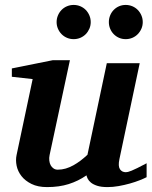

<svg xmlns="http://www.w3.org/2000/svg" viewBox="-20 -743 614 775"><path d="M571.8 -27.8Q561.5 -22.5 543.7 -15.4Q525.9 -8.3 504.2 -2.2Q482.4 3.9 459 8.1Q435.5 12.2 414.1 12.2Q388.2 12.2 372.1 6.8Q356 1.5 346.9 -6.1Q337.9 -13.7 334 -21.7Q330.1 -29.8 329.1 -35.2Q295.9 -12.2 257.3 0Q218.8 12.2 169.9 12.2Q132.8 12.2 107.2 -0.5Q81.5 -13.2 66.7 -32.2Q51.8 -51.3 47.1 -74Q42.5 -96.7 46.9 -117.2L111.8 -423.8L27.8 -433.1V-466.8L192.9 -500H262.2L180.2 -117.2Q177.7 -105.5 179 -94.7Q180.2 -84 184.6 -75.9Q189 -67.9 196.3 -63Q203.6 -58.1 212.9 -58.1Q229.5 -58.1 245.4 -62.7Q261.2 -67.4 276.1 -75.7Q291 -84 305.2 -94.7Q319.3 -105.5 333 -118.2L411.1 -487.8H543.9L461.9 -100.1Q456.1 -72.3 464.1 -60.1Q472.2 -47.9 487.8 -47.9Q491.7 -47.9 496.8 -49.1Q502 -50.3 511 -54Q520 -57.6 534.4 -64.7Q548.8 -71.8 571.8 -84ZM346.2 -653.8Q346.2 -639.6 340.8 -627.2Q335.4 -614.7 326.2 -605.2Q316.9 -595.7 304.2 -590.3Q291.5 -585 277.3 -585Q263.2 -585 250.5 -590.3Q237.8 -595.7 228.5 -605.2Q219.2 -614.7 213.9 -627.2Q208.5 -639.6 208.5 -653.8Q208.5 -668 213.9 -680.7Q219.2 -693.4 228.5 -702.9Q237.8 -712.4 250.5 -717.8Q263.2 -723.1 277.3 -723.1Q291.5 -723.1 304.2 -717.8Q316.9 -712.4 326.2 -702.9Q335.4 -693.4 340.8 -680.7Q346.2 -668 346.2 -653.8ZM556.2 -653.8Q556.2 -639.6 550.8 -627.2Q545.4 -614.7 536.1 -605.2Q526.9 -595.7 514.2 -590.3Q501.5 -585 487.3 -585Q473.1 -585 460.7 -590.3Q448.2 -595.7 439 -605.2Q429.7 -614.7 424.6 -627.2Q419.4 -639.6 419.4 -653.8Q419.4 -668 424.6 -680.7Q429.7 -693.4 439 -702.9Q448.2 -712.4 460.7 -717.8Q473.1 -723.1 487.3 -723.1Q501.5 -723.1 514.2 -717.8Q526.9 -712.4 536.1 -702.9Q545.4 -693.4 550.8 -680.7Q556.2 -668 556.2 -653.8Z"/></svg>

Font: Charis SIL Viet
Style: Bold Italic
Weight: 700
Italic angle: -11°
Foundry: SIL International
Version: Version 5.000